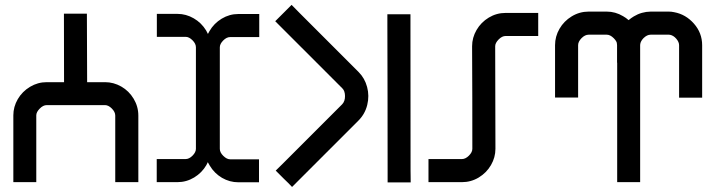

<svg xmlns="http://www.w3.org/2000/svg" viewBox="-20 -740 2908 780"><path d="M34.2 0V-271.5Q34.2 -306.2 52.2 -337.2Q70.3 -368.2 101.8 -387.2Q133.3 -406.2 169.9 -406.2H240.2Q239.7 -545.4 239.7 -684.6H333L334 -406.2H406.7Q441.4 -406.2 472.7 -388.4Q503.9 -370.6 522.9 -338.9Q542 -307.1 542 -270.5V0H448.2V-270.5Q448.2 -285.2 434.3 -299.1Q420.4 -313 406.7 -313H169.9Q155.3 -313 141.4 -298.8Q127.4 -284.7 127.4 -271.5V0Z M617.2 -683.6H701.2Q735.8 -683.6 767.1 -665.5Q798.3 -647.5 817.4 -616.2Q821.3 -609.4 824.7 -602.1Q828.1 -607.9 831.1 -613.8Q849.1 -645 880.6 -664.1Q912.1 -683.1 948.2 -683.1H1033.2V-589.4H915Q900.4 -589.4 886.7 -575.4Q873 -561.5 873 -547.9V-135.3Q873 -120.6 887.2 -106.7Q901.4 -92.8 915 -92.8H1032.2V0.5H948.2Q913.1 0.5 881.8 -17.6Q850.6 -36.1 832 -67.4L824.2 -81.1L818.4 -69.3Q800.3 -38.1 768.8 -19Q737.3 0 700.7 0H616.7V-93.8H733.9Q748.5 -93.8 762.2 -107.7Q775.9 -121.6 775.9 -135.3V-547.9Q775.9 -562.5 762 -576.4Q748 -590.3 734.4 -590.3H617.2Z M1130.9 -686.5 1164.6 -720.2Q1181.6 -703.1 1197.3 -687L1436.5 -447.8Q1461.9 -422.4 1471.4 -386.5Q1481 -350.6 1471.9 -313.7Q1462.9 -276.9 1436 -250L1199.7 -13.7L1183.1 2.9L1166.5 19.5L1150.4 2.9L1133.3 -13.7L1116.7 -30.3L1100.1 -46.9Q1105.5 -52.2 1116.7 -63.2Q1127.9 -74.2 1133.3 -79.6L1370.1 -316.4Q1381.8 -328.6 1381.6 -349.9Q1381.3 -371.1 1370.6 -381.3L1131.3 -620.6L1098.1 -653.8Z M1554.7 1V-22.5V-45.9Q1554.7 -144.5 1554.4 -341.1Q1554.2 -537.6 1553.7 -635.3V-658.2V-682.1H1647.5V-658.2V-635.3Q1647.5 -536.6 1647.7 -340.3Q1647.9 -144 1647.9 -45.9Q1647.9 -38.6 1648.2 -22.7Q1648.4 -6.8 1648.4 1Z M1720.7 -93.8H1856.4Q1871.1 -93.8 1885 -107.7Q1898.9 -121.6 1898.9 -135.3Q1898.9 -259.8 1898.7 -343.8Q1898.4 -427.7 1897.9 -552.2Q1897.9 -586.9 1916 -618.2Q1934.1 -649.4 1965.6 -668.5Q1997.1 -687.5 2034.2 -687.5H2166.5V-593.8H2034.2Q2019.5 -593.8 2005.6 -579.6Q1991.7 -565.4 1991.7 -552.2Q1991.7 -427.7 1992.2 -343.8Q1992.7 -259.8 1992.7 -135.3Q1992.7 -100.6 1974.6 -69.3Q1956.5 -38.1 1925 -19Q1893.6 0 1856.4 0H1720.7Z M2234.9 -343.8V-556.6Q2234.9 -591.8 2252.9 -623Q2271 -654.3 2302.7 -673.6Q2334.5 -692.9 2371.6 -692.9H2444.8Q2480 -692.9 2511.2 -674.3Q2523.4 -667.5 2533.7 -658.2Q2543.5 -666.5 2554.7 -673.3Q2586.4 -692.4 2623.5 -692.9H2696.8Q2708 -692.9 2719.2 -690.4Q2766.1 -681.6 2799.3 -643.8Q2832.5 -606 2832.5 -556.2V-343.3H2738.8V-556.2Q2738.8 -569.3 2727.5 -582.5Q2716.3 -595.7 2702.1 -598.6Q2698.7 -599.1 2696.8 -599.1H2623.5Q2608.4 -599.1 2594.2 -585Q2583 -573.2 2581.1 -561.5Q2580.6 -555.7 2580.6 -556.2V0H2487.3V-485.4H2486.8V-556.6Q2486.8 -559.1 2486.3 -561.5Q2486.8 -571.3 2473.1 -585Q2459 -599.1 2444.8 -599.1H2371.6Q2356.4 -599.1 2342.5 -585Q2328.6 -570.8 2328.6 -556.6V-343.8Z"/></svg>

Font: GokturkKurgu
Style: Regular
Weight: 400
Designer: facebook.com/biligbitig
Foundry: facebook.com/biligbitig
Version: Version 1.0